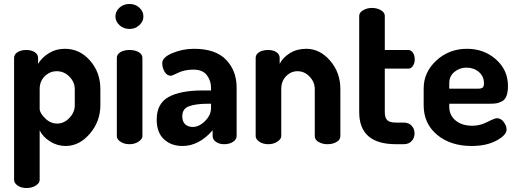

<svg xmlns="http://www.w3.org/2000/svg" viewBox="-20 -727 2608 968"><path d="M172 -435V-405Q191 -437 226.5 -459Q262 -481 307 -481Q382 -481 434 -421.5Q486 -362 486 -278V-196Q486 -115 433 -53Q380 9 311 9Q268 9 231.5 -14.5Q195 -38 180 -70V180Q180 196 160.5 208.5Q141 221 114 221Q87 221 69 208.5Q51 196 51 180V-435Q51 -453 68.5 -464Q86 -475 112 -475Q138 -475 155 -464Q172 -453 172 -435ZM357 -196V-278Q357 -313 330 -340.5Q303 -368 266 -368Q232 -368 206 -343Q180 -318 180 -278V-178Q180 -158 207 -131Q234 -104 268 -104Q303 -104 330 -132.5Q357 -161 357 -196Z M698 -435V-41Q698 -26 678.5 -13Q659 0 633 0Q606 0 587.5 -12.5Q569 -25 569 -41V-435Q569 -453 587 -464Q605 -475 633 -475Q661 -475 679.5 -464Q698 -453 698 -435ZM633 -707Q662 -707 682.5 -688.5Q703 -670 703 -644Q703 -619 682.5 -600Q662 -581 633 -581Q603 -581 582.5 -600Q562 -619 562 -644Q562 -670 582.5 -688.5Q603 -707 633 -707Z M958 -481Q1067 -481 1120 -425.5Q1173 -370 1173 -286V-41Q1173 -24 1155 -12Q1137 0 1110 0Q1085 0 1068.5 -12Q1052 -24 1052 -41V-70Q983 9 900 9Q843 9 806.5 -25Q770 -59 770 -124Q770 -205 830 -238Q890 -271 1003 -271H1044V-284Q1044 -321 1022.5 -348.5Q1001 -376 956 -376Q911 -376 879 -360.5Q847 -345 842 -345Q822 -345 810 -365Q798 -385 798 -409Q798 -438 849.5 -459.5Q901 -481 958 -481ZM1044 -183V-204H1029Q968 -204 933.5 -191.5Q899 -179 899 -141Q899 -114 913.5 -100.5Q928 -87 952 -87Q984 -87 1014 -117Q1044 -147 1044 -183Z M1398 -278V-41Q1398 -26 1378.5 -13Q1359 0 1333 0Q1306 0 1287.5 -12.5Q1269 -25 1269 -41V-435Q1269 -453 1286.5 -464Q1304 -475 1333 -475Q1357 -475 1373.5 -464Q1390 -453 1390 -435V-405Q1406 -437 1441.5 -459Q1477 -481 1524 -481Q1593 -481 1644.5 -421Q1696 -361 1696 -278V-41Q1696 -22 1676.5 -11Q1657 0 1631 0Q1606 0 1586.5 -11Q1567 -22 1567 -41V-278Q1567 -313 1541 -340.5Q1515 -368 1480 -368Q1447 -368 1422.5 -343Q1398 -318 1398 -278Z M1920 -381V-162Q1920 -133 1932.5 -121Q1945 -109 1976 -109H2015Q2041 -109 2055.5 -93Q2070 -77 2070 -55Q2070 -32 2055.5 -16Q2041 0 2015 0H1976Q1791 0 1791 -162V-647Q1791 -664 1811 -675.5Q1831 -687 1855 -687Q1881 -687 1900.5 -675.5Q1920 -664 1920 -647V-475H2038Q2053 -475 2062 -461Q2071 -447 2071 -428Q2071 -409 2062 -395Q2053 -381 2038 -381Z M2335 -481Q2420 -481 2480.5 -427.5Q2541 -374 2541 -293Q2541 -263 2533.5 -243.5Q2526 -224 2510.5 -216Q2495 -208 2482 -206Q2469 -204 2448 -204H2245V-189Q2245 -146 2277 -119.5Q2309 -93 2362 -93Q2400 -93 2437 -112Q2474 -131 2485 -131Q2506 -131 2520 -111.5Q2534 -92 2534 -74Q2534 -46 2483.5 -18.5Q2433 9 2358 9Q2251 9 2183.5 -47.5Q2116 -104 2116 -196V-281Q2116 -363 2180 -422Q2244 -481 2335 -481ZM2245 -280H2391Q2407 -280 2413.5 -285.5Q2420 -291 2420 -307Q2420 -342 2394.5 -364Q2369 -386 2332 -386Q2297 -386 2271 -364.5Q2245 -343 2245 -308Z"/></svg>

Font: Dosis
Style: Bold
Weight: 700
Designer: Edgar Tolentino, Pablo Impallari, Igino Marini
Foundry: Edgar Tolentino, Pablo Impallari, Igino Marini
Version: Version 1.007